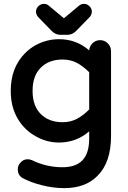

<svg xmlns="http://www.w3.org/2000/svg" viewBox="-20 -721 656 987"><path d="M175.8 -633.8Q165 -646.5 165 -661.6Q165 -676.8 177.2 -689Q189.5 -701.2 206.1 -701.2Q220.7 -701.2 231.4 -691.4L307.6 -627.9Q307.6 -627 308.6 -627L385.7 -691.4Q396.5 -701.2 412.1 -701.2Q427.7 -701.2 439.9 -689Q452.1 -676.8 452.1 -661.6Q452.1 -646.5 441.4 -633.8L373 -563.5Q352.5 -542 327.1 -542H290Q264.6 -542 244.1 -563.5ZM71.3 149.4Q71.3 127.9 87.9 112.3Q101.6 97.7 122.1 97.7Q132.8 97.7 144.5 102.5Q218.8 138.7 300.8 138.7Q368.2 138.7 402.3 104.5Q438.5 68.4 438.5 -8.8V-45.9Q372.1 11.7 283.2 11.7Q221.7 11.7 167 -18.6Q106.4 -50.8 70.8 -111.3Q35.2 -171.9 35.2 -253.9Q35.2 -374 109.4 -448.2Q133.8 -472.7 164.1 -489.3Q220.7 -519.5 283.2 -519.5Q373 -519.5 438.5 -461.9Q439.5 -482.4 455.1 -498Q471.7 -514.6 494.6 -514.6Q517.6 -514.6 534.2 -498Q550.8 -481.4 550.8 -458V-21.5Q550.8 114.3 480.5 183.6Q418.9 246.1 309.6 246.1Q253.9 246.1 194.3 231Q134.8 215.8 94.7 193.4Q71.3 178.7 71.3 149.4ZM301.8 -415Q231.4 -415 189.5 -373Q147.5 -331.1 147.5 -253.9Q147.5 -176.8 189.5 -134.8Q231.4 -92.8 301.8 -92.8Q341.8 -92.8 374 -109.4Q406.2 -126 438.5 -158.2V-349.6Q406.2 -381.8 374 -398.4Q341.8 -415 301.8 -415Z"/></svg>

Font: FakePearl
Style: SemiBold
Weight: 400
Version: Version 1.2